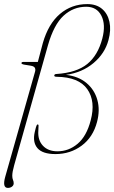

<svg xmlns="http://www.w3.org/2000/svg" viewBox="-30 -743 558 939"><path d="M-4 120 141 -391Q144.5 -402 141 -410.2Q137.5 -418.5 121.5 -421.5L87.5 -427Q73.5 -430 75 -435Q76 -440 83 -440H155L179.5 -532.5Q206.5 -626.5 263.2 -674.8Q320 -723 397 -723Q441 -723 468.8 -699.8Q496.5 -676.5 505.2 -636.5Q514 -596.5 500.5 -547Q483 -481.5 427.5 -434.8Q372 -388 292.5 -377Q353.5 -370 392.8 -337.2Q432 -304.5 446 -254.5Q460 -204.5 444.5 -146.5Q425 -72 369.5 -30.8Q314 10.5 241.5 10.5Q178 10.5 153.2 -18.5Q128.5 -47.5 140 -97.5Q146 -123.5 148.8 -129Q151.5 -134.5 154 -134.5Q158.5 -134.5 158.5 -128L157.5 -104Q154 -58.5 179.5 -30.8Q205 -3 251 -3Q306 -3 349.8 -40Q393.5 -77 413.5 -154Q438.5 -247.5 397 -306.8Q355.5 -366 247.5 -367.5Q234 -367.5 235.5 -374.5Q236.5 -380.5 245 -381Q344.5 -387.5 396.8 -430Q449 -472.5 470.5 -555Q488 -622.5 465.8 -666.2Q443.5 -710 391.5 -710Q329 -710 281.2 -666.5Q233.5 -623 204.5 -521.5L39.5 64.5Q30 98 30 116.5Q30 129 33.5 136.8Q37 144.5 37 153.5Q37 163.5 28.5 169.8Q20 176 8.5 176Q-20 176 -4 120Z"/></svg>

Font: Fraunces 72pt S000 Thin
Style: Italic
Weight: 100
Italic angle: -16°
Version: Version 1.000; ttfautohint (v1.8.3)